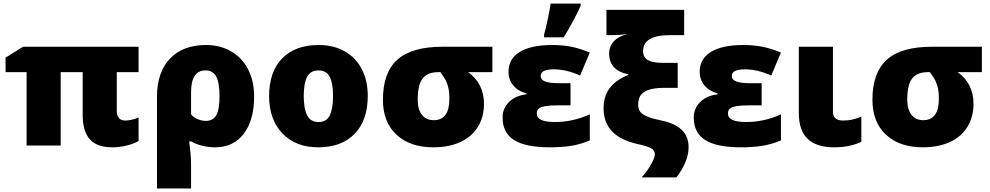

<svg xmlns="http://www.w3.org/2000/svg" viewBox="-20 -815 5544 1075"><path d="M680.2 -140.1Q696.8 -140.1 718 -144.8Q739.3 -149.4 755.9 -157.2V-25.9Q731 -10.3 689.7 -0.2Q648.4 9.8 607.9 9.8Q523.4 9.8 483.2 -34.9Q442.9 -79.6 442.9 -171.9V-411.1H319.8V0H128.9V-411.1H11.2V-492.2L108.9 -553.2H755.9V-411.1H633.8V-192.9Q633.8 -168 646 -154.1Q658.2 -140.1 680.2 -140.1Z M1402.8 -275.9Q1402.8 -141.6 1344.7 -65.9Q1286.6 9.8 1185.1 9.8Q1147.9 9.8 1112.3 1Q1076.7 -7.8 1051.8 -22.9H1039.1Q1049.8 54.2 1049.8 106.9V240.2H858.9V-272.9Q858.9 -409.7 931.2 -486.3Q1003.4 -563 1133.8 -563Q1212.4 -563 1274.2 -527.3Q1335.9 -491.7 1369.4 -426.3Q1402.8 -360.8 1402.8 -275.9ZM1130.9 -420.9Q1049.8 -420.9 1049.8 -298.8V-174.8Q1064.9 -156.7 1087.9 -147.5Q1110.8 -138.2 1131.8 -138.2Q1173.3 -138.2 1191.2 -170.4Q1209 -202.6 1209 -275.9Q1209 -352.5 1190.2 -386.7Q1171.4 -420.9 1130.9 -420.9Z M2039.1 -277.8Q2039.1 -142.1 1966.1 -66.2Q1893.1 9.8 1761.7 9.8Q1635.7 9.8 1561.3 -67.9Q1486.8 -145.5 1486.8 -277.8Q1486.8 -413.1 1559.8 -488Q1632.8 -563 1764.6 -563Q1846.2 -563 1908.7 -528.3Q1971.2 -493.7 2005.1 -429Q2039.1 -364.3 2039.1 -277.8ZM1680.7 -277.8Q1680.7 -206.5 1699.7 -169.2Q1718.8 -131.8 1763.7 -131.8Q1808.1 -131.8 1826.4 -169.2Q1844.7 -206.5 1844.7 -277.8Q1844.7 -348.6 1826.2 -384.8Q1807.6 -420.9 1762.7 -420.9Q1718.8 -420.9 1699.7 -385Q1680.7 -349.1 1680.7 -277.8Z M2406.2 9.8Q2275.4 9.8 2199.7 -61Q2124 -131.8 2124 -255.9Q2124 -408.7 2204.8 -481Q2285.6 -553.2 2456.1 -553.2H2736.8V-411.1H2601.1Q2689.9 -346.7 2689.9 -232.9Q2689.9 -160.2 2655.8 -104.7Q2621.6 -49.3 2557.6 -19.8Q2493.7 9.8 2406.2 9.8ZM2318.8 -256.8Q2318.8 -201.7 2342.5 -171.9Q2366.2 -142.1 2408.2 -142.1Q2496.1 -142.1 2496.1 -262.2Q2496.1 -293.5 2491.9 -315.9Q2487.8 -338.4 2479 -357.9Q2470.2 -377.4 2445.8 -411.1H2435.1Q2373 -411.1 2345.9 -375.2Q2318.8 -339.4 2318.8 -256.8Z M3174.3 -349.1V-225.1H3102.1Q3058.1 -225.1 3033.2 -220.7Q3008.3 -216.3 2996.8 -207.3Q2985.4 -198.2 2985.4 -179.2Q2985.4 -131.8 3086.4 -131.8Q3188.5 -131.8 3282.2 -174.8V-28.8Q3229 -6.3 3176.3 1.7Q3123.5 9.8 3058.1 9.8Q2922.9 9.8 2858.4 -30.8Q2793.9 -71.3 2793.9 -157.2Q2793.9 -208 2829.8 -243.7Q2865.7 -279.3 2927.2 -287.1V-292Q2881.3 -304.2 2854.2 -336.4Q2827.1 -368.7 2827.1 -413.1Q2827.1 -485.4 2890.1 -524.2Q2953.1 -563 3072.3 -563Q3126.5 -563 3174.1 -554.2Q3221.7 -545.4 3282.2 -521L3228 -392.1Q3150.9 -426.8 3080.1 -426.8Q3007.3 -426.8 3007.3 -390.1Q3007.3 -368.2 3032.2 -358.6Q3057.1 -349.1 3114.3 -349.1ZM3026.4 -622.1Q3036.1 -655.3 3047.4 -709.7Q3058.6 -764.2 3063 -794.9H3231V-782.2Q3190.9 -694.3 3136.2 -606H3026.4Z M3359.4 -208Q3359.4 -276.9 3393.8 -322Q3428.2 -367.2 3496.6 -395V-398.9Q3390.6 -421.4 3390.6 -515.1Q3390.6 -556.2 3418.2 -585Q3445.8 -613.8 3494.1 -624L3474.6 -622.1Q3445.8 -618.2 3402.3 -618.2H3375.5V-759.8H3810.5V-618.2H3730.5Q3580.6 -618.2 3580.6 -528.8Q3580.6 -493.2 3608.4 -478Q3636.2 -462.9 3695.3 -462.9H3774.4V-323.2H3696.3Q3626 -323.2 3589.6 -301.8Q3553.2 -280.3 3553.2 -231Q3553.2 -203.1 3564.9 -188.5Q3576.7 -173.8 3605 -162.1Q3633.3 -150.4 3683.6 -140.1Q3835.4 -108.9 3835.4 8.8Q3835.4 88.4 3767.6 178.2H3572.3Q3604 143.6 3625.2 105.5Q3646.5 67.4 3646.5 49.8Q3646.5 28.3 3628.2 16.6Q3609.9 4.9 3553.2 -7.8Q3452.1 -30.3 3405.8 -80.6Q3359.4 -130.9 3359.4 -208Z M4244.6 -349.1V-225.1H4172.4Q4128.4 -225.1 4103.5 -220.7Q4078.6 -216.3 4067.1 -207.3Q4055.7 -198.2 4055.7 -179.2Q4055.7 -131.8 4156.7 -131.8Q4258.8 -131.8 4352.5 -174.8V-28.8Q4299.3 -6.3 4246.6 1.7Q4193.8 9.8 4128.4 9.8Q3993.2 9.8 3928.7 -30.8Q3864.3 -71.3 3864.3 -157.2Q3864.3 -208 3900.1 -243.7Q3936 -279.3 3997.6 -287.1V-292Q3951.7 -304.2 3924.6 -336.4Q3897.5 -368.7 3897.5 -413.1Q3897.5 -485.4 3960.4 -524.2Q4023.4 -563 4142.6 -563Q4196.8 -563 4244.4 -554.2Q4292 -545.4 4352.5 -521L4298.3 -392.1Q4221.2 -426.8 4150.4 -426.8Q4077.6 -426.8 4077.6 -390.1Q4077.6 -368.2 4102.5 -358.6Q4127.4 -349.1 4184.6 -349.1Z M4643.6 -553.2V-189.9Q4643.6 -140.1 4700.7 -140.1Q4727.5 -140.1 4750.5 -145.3Q4773.4 -150.4 4802.7 -161.1V-21Q4737.8 9.8 4651.9 9.8Q4549.3 9.8 4501 -38.3Q4452.6 -86.4 4452.6 -181.2V-553.2Z M5147 9.8Q5016.1 9.8 4940.4 -61Q4864.7 -131.8 4864.7 -255.9Q4864.7 -408.7 4945.6 -481Q5026.4 -553.2 5196.8 -553.2H5477.5V-411.1H5341.8Q5430.7 -346.7 5430.7 -232.9Q5430.7 -160.2 5396.5 -104.7Q5362.3 -49.3 5298.3 -19.8Q5234.4 9.8 5147 9.8ZM5059.6 -256.8Q5059.6 -201.7 5083.3 -171.9Q5106.9 -142.1 5148.9 -142.1Q5236.8 -142.1 5236.8 -262.2Q5236.8 -293.5 5232.7 -315.9Q5228.5 -338.4 5219.7 -357.9Q5210.9 -377.4 5186.5 -411.1H5175.8Q5113.8 -411.1 5086.7 -375.2Q5059.6 -339.4 5059.6 -256.8Z"/></svg>

Font: Open Sans ExtBd
Style: Bold
Weight: 800
Foundry: Ascender Corporation
Version: Version 1.10